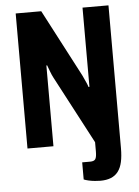

<svg xmlns="http://www.w3.org/2000/svg" viewBox="-59 -733 706 973"><g transform="rotate(-5 294.0 -246.0)"><path d="M412 195Q401 195 384.5 193.5Q368 192 352.5 188.5Q337 185 328 181V94H369Q389 94 395.5 83.5Q402 73 402 45V-2L220 -347Q213 -360 205.5 -380Q198 -400 194 -411H190Q190 -395 190 -379Q190 -363 190 -347V0H58V-687H188L367 -345Q370 -338 375.5 -326.5Q381 -315 386 -303.5Q391 -292 393 -284H398Q398 -299 398 -314.5Q398 -330 398 -345V-687H530V40Q530 80 523.5 109.5Q517 139 502.5 158Q488 177 465.5 186Q443 195 412 195Z"/></g></svg>

Font: Archivo Condensed
Style: Bold
Weight: 700
Width: 3
Designer: Hector Gatti
Foundry: Omnibus-Type
Version: Version 2.001